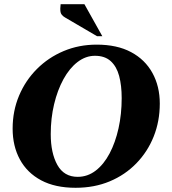

<svg xmlns="http://www.w3.org/2000/svg" viewBox="-20 -882 819 912"><path d="M339 10Q242 10 175.5 -25.5Q109 -61 74.5 -124.5Q40 -188 40 -271Q40 -355 70.5 -427.5Q101 -500 155.5 -554.5Q210 -609 282.5 -639.5Q355 -670 439 -670Q536 -670 602.5 -634.5Q669 -599 704 -535.5Q739 -472 739 -390Q739 -306 710 -233.5Q681 -161 627.5 -106Q574 -51 501 -20.5Q428 10 339 10ZM349 -42Q396 -42 434.5 -71.5Q473 -101 500.5 -153Q528 -205 543 -272.5Q558 -340 558 -416Q558 -476 546 -521Q534 -566 506 -591.5Q478 -617 431 -617Q387 -617 348.5 -587.5Q310 -558 281.5 -506Q253 -454 237 -387Q221 -320 221 -245Q221 -155 252.5 -98.5Q284 -42 349 -42ZM441 -710 289 -799Q270 -810 267.5 -825Q265 -840 268 -862H381L466 -710Z"/></svg>

Font: Spectral SC ExtraBold
Style: Italic
Weight: 800
Italic angle: -10°
Designer: Jean-Baptiste Levee
Foundry: Production Type
Version: Version 2.001